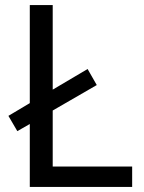

<svg xmlns="http://www.w3.org/2000/svg" viewBox="-20 -734 564 754"><path d="M97 0H499V-80H187V-300L360 -400L324 -463L187 -382V-714H97V-329L13 -279L48 -219L97 -247Z"/></svg>

Font: Noto Sans Lycian
Style: Regular
Weight: 400
Designer: Monotype Design Team
Foundry: Monotype Imaging Inc.
Version: Version 2.002